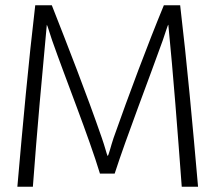

<svg xmlns="http://www.w3.org/2000/svg" viewBox="-20 -710 819 730"><path d="M46 0H105C121 -217 140 -423 158 -616C161 -612 168 -586 178 -557C230 -409 318 -189 360 -50H416C461 -189 546 -409 599 -557C610 -589 618 -616 620 -616C639 -424 655 -215 671 0H733C712 -240 691 -470 665 -690H603C541 -540 470 -350 412 -186C401 -154 393 -117 389 -117C385 -126 379 -152 367 -186C310 -351 236 -540 177 -690H114C88 -470 67 -240 46 0Z"/></svg>

Font: Repo Light
Style: Regular
Weight: 300
Designer: Stefan Peev
Foundry: Context Ltd
Version: Version 001.502